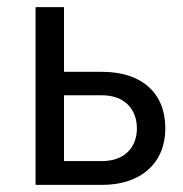

<svg xmlns="http://www.w3.org/2000/svg" viewBox="-20 -520 515 540"><path d="M80 0H267C377 0 445 -62 445 -159C445 -259 378 -318 267 -318H160V-500H80ZM267 -67H160V-252H267C330 -252 365 -213 365 -159C365 -105 330 -67 267 -67Z"/></svg>

Font: Finlandica
Style: Regular
Weight: 400
Designer: Niklas Ekholm, Juho Hiilivirta, Jaakko Suomalainen
Foundry: Helsinki Type Studio
Version: Version 2.000;Glyphs 3.2 (3202)